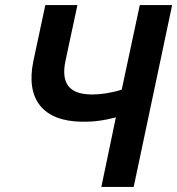

<svg xmlns="http://www.w3.org/2000/svg" viewBox="-20 -734 696 754"><path d="M378 0H505L656 -714H529L458 -382C418 -369 376 -363 342 -363C253 -363 217 -405 238 -499L284 -714H158L111 -494C80 -345 148 -258 301 -256C343 -255 385 -260 435 -273Z"/></svg>

Font: Noto Sans SemiBold
Style: Italic
Weight: 600
Italic angle: -12°
Designer: Monotype Design Team
Foundry: Monotype Imaging Inc.
Version: Version 2.013